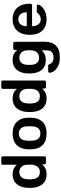

<svg xmlns="http://www.w3.org/2000/svg" viewBox="1020 -1770 970 3051"><g transform="rotate(-90 1505.5 -245.0)"><path d="M259 10Q207 10 167.5 -8Q128 -26 102 -57.5Q76 -89 62 -132.5Q48 -176 46 -228Q45 -246 45 -260.5Q45 -275 46 -293Q48 -343 62 -386Q76 -429 102 -461Q128 -493 167.5 -511.5Q207 -530 259 -530Q313 -530 350.5 -511.5Q388 -493 413 -464V-686Q413 -697 419.5 -703.5Q426 -710 437 -710H522Q533 -710 539.5 -703.5Q546 -697 546 -686V-24Q546 -13 539.5 -6.5Q533 0 522 0H443Q432 0 425.5 -6.5Q419 -13 419 -24V-61Q394 -30 355.5 -10Q317 10 259 10ZM296 -97Q327 -97 349 -108Q371 -119 384.5 -137Q398 -155 405 -178Q412 -201 413 -225Q414 -243 414 -263.5Q414 -284 413 -302Q412 -325 405 -346.5Q398 -368 384 -385Q370 -402 348 -412.5Q326 -423 296 -423Q265 -423 243.5 -412.5Q222 -402 208.5 -383.5Q195 -365 189 -341Q183 -317 181 -290Q180 -260 181 -230Q183 -203 189 -179Q195 -155 208.5 -136.5Q222 -118 243.5 -107.5Q265 -97 296 -97Z M909 10Q789 10 726.5 -52Q664 -114 659 -216Q658 -234 658 -260Q658 -286 659 -304Q662 -355 679.5 -396.5Q697 -438 728.5 -468Q760 -498 805.5 -514Q851 -530 909 -530Q968 -530 1013 -514Q1058 -498 1089.5 -468Q1121 -438 1138.5 -396.5Q1156 -355 1159 -304Q1160 -286 1160 -260Q1160 -234 1159 -216Q1154 -114 1091.5 -52Q1029 10 909 10ZM909 -89Q1017 -89 1023 -221Q1024 -236 1024 -260Q1024 -284 1023 -299Q1020 -364 991.5 -397.5Q963 -431 909 -431Q855 -431 826.5 -397.5Q798 -364 795 -299Q794 -284 794 -260Q794 -236 795 -221Q801 -89 909 -89Z M1464 10Q1412 10 1372.5 -8Q1333 -26 1307 -57.5Q1281 -89 1267 -132.5Q1253 -176 1251 -228Q1250 -246 1250 -260.5Q1250 -275 1251 -293Q1253 -343 1267 -386Q1281 -429 1307 -461Q1333 -493 1372.5 -511.5Q1412 -530 1464 -530Q1518 -530 1555.5 -511.5Q1593 -493 1618 -464V-686Q1618 -697 1624.5 -703.5Q1631 -710 1642 -710H1727Q1738 -710 1744.5 -703.5Q1751 -697 1751 -686V-24Q1751 -13 1744.5 -6.5Q1738 0 1727 0H1648Q1637 0 1630.5 -6.5Q1624 -13 1624 -24V-61Q1599 -30 1560.5 -10Q1522 10 1464 10ZM1501 -97Q1532 -97 1554 -108Q1576 -119 1589.5 -137Q1603 -155 1610 -178Q1617 -201 1618 -225Q1619 -243 1619 -263.5Q1619 -284 1618 -302Q1617 -325 1610 -346.5Q1603 -368 1589 -385Q1575 -402 1553 -412.5Q1531 -423 1501 -423Q1470 -423 1448.5 -412.5Q1427 -402 1413.5 -383.5Q1400 -365 1394 -341Q1388 -317 1386 -290Q1385 -260 1386 -230Q1388 -203 1394 -179Q1400 -155 1413.5 -136.5Q1427 -118 1448.5 -107.5Q1470 -97 1501 -97Z M2119 220Q2047 220 2000 201Q1953 182 1925 155.5Q1897 129 1886 102Q1875 75 1874 60Q1873 49 1880.5 42Q1888 35 1898 35H1985Q1994 35 2000 39.5Q2006 44 2011 56Q2015 66 2021.5 77Q2028 88 2039.5 97.5Q2051 107 2069 113.5Q2087 120 2114 120Q2171 120 2201 94.5Q2231 69 2231 0V-68Q2207 -39 2169 -21Q2131 -3 2077 -3Q2023 -3 1983.5 -20.5Q1944 -38 1918 -69.5Q1892 -101 1879 -144.5Q1866 -188 1864 -239Q1863 -254 1863 -266Q1863 -278 1864 -293Q1866 -343 1879 -386Q1892 -429 1918 -461Q1944 -493 1983.5 -511.5Q2023 -530 2077 -530Q2134 -530 2173 -509Q2212 -488 2237 -456V-495Q2237 -506 2243.5 -513Q2250 -520 2261 -520H2342Q2352 -520 2359 -513Q2366 -506 2366 -495L2367 -13Q2367 95 2307 157.5Q2247 220 2119 220ZM2114 -109Q2145 -109 2166.5 -120Q2188 -131 2202 -148.5Q2216 -166 2223 -188Q2230 -210 2231 -233Q2232 -245 2232 -265.5Q2232 -286 2231 -298Q2230 -321 2223 -343.5Q2216 -366 2202 -383.5Q2188 -401 2166.5 -412Q2145 -423 2114 -423Q2083 -423 2061.5 -412.5Q2040 -402 2026.5 -383.5Q2013 -365 2007 -341Q2001 -317 2000 -290Q1998 -266 2000 -241Q2001 -214 2007 -190Q2013 -166 2026.5 -148Q2040 -130 2061.5 -119.5Q2083 -109 2114 -109Z M2724 10Q2613 10 2548 -54Q2483 -118 2478 -236Q2477 -246 2477 -261.5Q2477 -277 2478 -286Q2481 -343 2499 -388Q2517 -433 2548.5 -464.5Q2580 -496 2624.5 -513Q2669 -530 2724 -530Q2785 -530 2831 -510.5Q2877 -491 2908 -456Q2939 -421 2955 -372.5Q2971 -324 2971 -266V-245Q2971 -234 2964 -227.5Q2957 -221 2946 -221H2614Q2614 -196 2620 -171Q2626 -146 2639.5 -126.5Q2653 -107 2673.5 -95Q2694 -83 2723 -83Q2744 -83 2760 -88Q2776 -93 2787.5 -100.5Q2799 -108 2806.5 -116Q2814 -124 2818 -129Q2827 -140 2832.5 -143Q2838 -146 2849 -146H2935Q2945 -146 2951.5 -140Q2958 -134 2957 -125Q2956 -109 2940.5 -86Q2925 -63 2895.5 -41.5Q2866 -20 2823 -5Q2780 10 2724 10ZM2614 -305H2835V-308Q2835 -366 2806 -402.5Q2777 -439 2724 -439Q2671 -439 2642.5 -402.5Q2614 -366 2614 -308Z"/></g></svg>

Font: Fz Rubik Med
Style: Regular
Weight: 500
Designer: Hubert and Fischer
Foundry: Hubert and Fischer
Version: Vit hóa bi FontZin.com